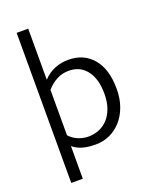

<svg xmlns="http://www.w3.org/2000/svg" viewBox="-159 -798 835 1046"><g transform="rotate(-20 258.5 -275.0)"><path d="M477 -237Q477 -181 460.5 -135.5Q444 -90 415.5 -58Q387 -26 349 -8.5Q311 9 268 9Q225 9 193.5 0.5Q162 -8 136 -29V160H69V-710H136V-414Q167 -447 204.5 -461.5Q242 -476 282 -476Q372 -476 424.5 -413.5Q477 -351 477 -237ZM405 -236Q405 -321 367.5 -370Q330 -419 264 -419Q226 -419 194 -402Q162 -385 136 -355V-92Q156 -69 185.5 -57Q215 -45 245 -45Q276 -45 305 -56.5Q334 -68 356 -91Q378 -114 391.5 -150Q405 -186 405 -236Z"/></g></svg>

Font: Ek Mukta Light
Style: Regular
Weight: 300
Designer: Girish Dalvi and Yashodeep Gholap
Foundry: Ek Type
Version: Version 2.538;PS 1.002;hotconv 16.6.51;makeotf.lib2.5.65220;